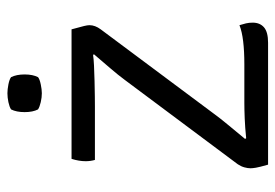

<svg xmlns="http://www.w3.org/2000/svg" viewBox="-135 -625 760 530"><g transform="rotate(-90 245.0 -360.0)"><path d="M289 -395Q303 -414 321.8 -435.8Q340.5 -457.5 360.5 -481L357.5 -483Q348.5 -481.5 328.8 -480.5Q309 -479.5 286 -479Q263 -478.5 243.8 -478.2Q224.5 -478 216.5 -478H68.5Q65 -490.5 65 -503.5Q65 -522 71.5 -542.5H429Q436 -517.5 438.2 -508Q440.5 -498.5 440.5 -493Q440.5 -477.5 429 -462L197.5 -151.5Q183 -131.5 163.5 -108.2Q144 -85 126.5 -63.5L128.5 -60.5Q158 -63.5 183 -64.5Q208 -65.5 226 -65.5H332.5Q369 -65.5 396 -68.8Q423 -72 440.5 -79Q443.5 -69.5 445.5 -61Q447.5 -52.5 447.5 -42.5Q447.5 -22.5 434.5 -11.2Q421.5 0 392 0H55.5Q48.5 -24.5 47 -33.8Q45.5 -43 45.5 -48.5Q45.5 -56 48 -65.2Q50.5 -74.5 56.5 -83.5ZM200.5 -672Q200.5 -694.5 208 -709.5Q215 -714 228 -716.8Q241 -719.5 252.5 -719.5Q263 -719.5 277 -716.8Q291 -714 297 -709.5Q304.5 -694.5 304.5 -672Q304.5 -649.5 297 -635Q291.5 -630.5 277.2 -627.5Q263 -624.5 252.5 -624.5Q241 -624.5 228 -627.5Q215 -630.5 208 -635Q200.5 -649.5 200.5 -672Z"/></g></svg>

Font: Signika SC Light
Style: Regular
Weight: 300
Designer: Anna Giedryś
Foundry: Anna Giedryś
Version: Version 2.000; ttfautohint (v1.8.3) -l 8 -r 50 -G 200 -x 9 -